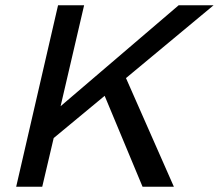

<svg xmlns="http://www.w3.org/2000/svg" viewBox="-20 -710 832 730"><path d="M41.5 0 200.7 -689.9H299.8L210.4 -306.2L659.2 -689.9H792L459 -413.1L641.1 0H522L377.9 -345.7L184.1 -185.1L140.6 0Z"/></svg>

Font: HK Grotesk Medium Italic
Style: Regular
Weight: 500
Italic angle: -13°
Designer: Alfredo Marco Pradil and Stefan Peev
Foundry: Hanken Design Co.
Version: Version 1.000;PS 001.000;hotconv 1.0.88;makeotf.lib2.5.64775